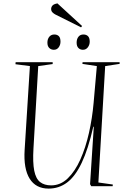

<svg xmlns="http://www.w3.org/2000/svg" viewBox="-20 -1096 746 1130"><path d="M559 -22 644 -10 643 0H517L510 -12L532 -350H529Q499 -218 461 -138Q423 -58 375 -22Q327 14 266 14Q191 14 154.5 -44.5Q118 -103 125 -214L156 -707L71 -718L72 -730H290V-719L205 -707L177 -223Q172 -139 181.5 -91.5Q191 -44 216 -24.5Q241 -5 281 -5Q336 -5 379 -46.5Q422 -88 453 -157.5Q484 -227 503.5 -313.5Q523 -400 531 -491L550 -707L465 -720L466 -730H684V-720L599 -707ZM259 -845Q259 -866 270 -879.5Q281 -893 300 -893Q316 -893 326 -883.5Q336 -874 336 -851Q336 -832 325.5 -817.5Q315 -803 297 -803Q281 -803 270 -813.5Q259 -824 259 -845ZM431 -845Q431 -866 441.5 -879.5Q452 -893 471 -893Q488 -893 498 -883Q508 -873 508 -851Q508 -832 497 -817.5Q486 -803 468 -803Q452 -803 441.5 -813.5Q431 -824 431 -845ZM463 -943 457 -935 307 -1010Q297 -1015 289 -1023Q281 -1031 281 -1043Q281 -1054 288.5 -1063Q296 -1072 318 -1076Z"/></svg>

Font: Literata 72pt ExtraLight
Style: Italic
Weight: 200
Italic angle: -2°
Designer: Latin by Veronika Burian and Jose Scaglione. Greek by Irene Vlachou. Cyrillic by Vera Evstafieva
Foundry: TypeTogether
Version: Version 3.002